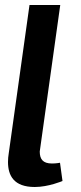

<svg xmlns="http://www.w3.org/2000/svg" viewBox="-20 -738 324 768"><path d="M188 -84C151 -84 139 -102 139 -132L221 -718H98L15 -125C13 -113 12 -102 12 -90C12 -36 35 10 119 10C174 10 230 -14 230 -14L220 -87C220 -87 205 -84 188 -84Z"/></svg>

Font: Cantarell
Style: BoldOblique
Weight: 700
Italic angle: -8°
Designer: Dave Crossland
Version: Version 0.024